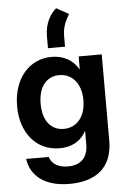

<svg xmlns="http://www.w3.org/2000/svg" viewBox="-65 -849 722 1105"><g transform="rotate(-5 296.5 -296.0)"><path d="M291.5 210.9C437 210.9 540.5 144.5 540.5 -17.1V-515.6H407.2V-440.4H406.7C373 -498 318.4 -526.4 251.5 -526.4C119.6 -526.4 29.3 -417 29.3 -260.7C29.3 -106.9 117.7 1.5 252.4 1.5C320.3 1.5 375 -25.4 406.2 -85.9H406.7V-7.3C406.7 68.8 365.2 109.9 291.5 109.9C236.3 109.9 196.8 87.4 185.5 45.9H54.7C68.8 146 149.9 210.9 291.5 210.9ZM286.1 -107.4C213.4 -107.4 165.5 -163.1 165.5 -262.7C165.5 -361.8 213.4 -418 286.1 -418C362.3 -418 412.6 -356.9 412.6 -262.7C412.6 -168.5 362.3 -107.4 286.1 -107.4ZM235.4 -645V-578.1H334V-639.6C334 -694.8 354.5 -731.4 373.5 -763.7L302.2 -803.2C271 -776.4 235.4 -726.1 235.4 -645Z"/></g></svg>

Font: Raveo Display Display SemiBold
Style: Regular
Weight: 600
Designer: Jakub Foglar, Rasmus Andersson (Inter)
Foundry: Jakubfoglar.com
Version: Version 1.100;Glyphs 3.2.3 (3260)